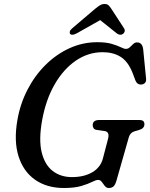

<svg xmlns="http://www.w3.org/2000/svg" viewBox="-20 -925 751 960"><path d="M466.5 -714Q511 -714 539.2 -705.5Q567.5 -697 584 -688.8Q600.5 -680.5 609.5 -680.5Q620.5 -680.5 629.2 -688.8Q638 -697 646.2 -705Q654.5 -713 665 -713Q692 -713 696 -678L710.5 -530.5Q711.5 -516.5 704.2 -509.8Q697 -503 687 -502.5Q666 -500.5 657 -523L643 -560Q620.5 -617.5 583.2 -640.8Q546 -664 493.5 -664Q420.5 -664 358.8 -621.5Q297 -579 253.2 -503Q209.5 -427 191 -325.5Q173 -228 188.2 -164.5Q203.5 -101 243.5 -70.2Q283.5 -39.5 339.5 -39.5Q400 -39.5 441.2 -63.5Q482.5 -87.5 494.5 -132.5L520 -230Q530 -267 501.5 -270L463.5 -275.5Q452.5 -277 448 -283.8Q443.5 -290.5 443.5 -299Q443.5 -325 476.5 -325H675Q691.5 -325 697 -319Q702.5 -313 702 -302Q701 -282.5 675 -275L654.5 -269Q631.5 -263 624.5 -240L562.5 -22.5Q556.5 -1.5 547.8 6.8Q539 15 524.5 15Q512 15 504 4.8Q496 -5.5 488.8 -15.5Q481.5 -25.5 471 -25.5Q460 -25.5 440.5 -15.5Q421 -5.5 387 4.8Q353 15 299.5 15Q214.5 15 155.8 -26Q97 -67 72.8 -143.2Q48.5 -219.5 67 -325Q81 -406.5 117.8 -477.2Q154.5 -548 208.5 -601.2Q262.5 -654.5 328.2 -684.2Q394 -714 466.5 -714ZM363 -758Q340.5 -746 331 -755Q327.5 -759 329 -766.8Q330.5 -774.5 340.5 -783L455 -880.5Q469 -892 479.5 -898.5Q490 -905 503 -905Q516 -905 522.8 -898.5Q529.5 -892 537 -880.5L600.5 -783Q605.5 -774.5 603 -766.8Q600.5 -759 594.5 -755Q580 -746 564 -758L481 -824.5Z"/></svg>

Font: Fraunces 9pt S050
Style: Italic
Weight: 400
Italic angle: -16°
Version: Version 1.000; ttfautohint (v1.8.3)